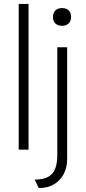

<svg xmlns="http://www.w3.org/2000/svg" viewBox="-20 -760 435 975"><path d="M75 0V-740H125V0ZM156 152Q199 152 224 138.5Q249 125 260 97Q271 69 271 28V-520H321V48Q321 92 303 125Q285 158 253 176.5Q221 195 177 195ZM249 -674Q249 -694 261 -706.5Q273 -719 295 -719Q317 -719 329 -707Q341 -695 341 -674Q341 -654 329 -641.5Q317 -629 295 -629Q273 -629 261 -641Q249 -653 249 -674Z"/></svg>

Font: Mach ExtraLight
Style: Regular
Weight: 250
Version: Version 1.002